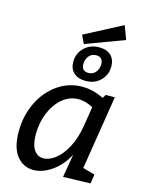

<svg xmlns="http://www.w3.org/2000/svg" viewBox="-140 -1042 867 1136"><g transform="rotate(15 293.5 -474.0)"><path d="M461 -78 535 -57 526 -1 359 4 383 -138Q345 -67 288.5 -28.5Q232 10 178 10Q116 10 76 -39.5Q36 -89 36 -188Q36 -284 75 -365Q114 -446 182 -493.5Q250 -541 333 -541Q399 -541 464 -508L478 -530H533ZM400 -320 419 -439Q373 -464 330 -464Q276 -464 232 -427.5Q188 -391 163 -330Q138 -269 138 -199Q138 -135 159.5 -103.5Q181 -72 217 -72Q252 -72 289.5 -100.5Q327 -129 357 -185Q387 -241 400 -320ZM510 -875 274 -787 250 -838 479 -958ZM241 -670Q241 -721 277 -756.5Q313 -792 369 -792Q415 -792 440.5 -767.5Q466 -743 466 -700Q466 -649 430.5 -614Q395 -579 339 -579Q293 -579 267 -603.5Q241 -628 241 -670ZM405 -698Q405 -719 394.5 -730.5Q384 -742 363 -742Q335 -742 318.5 -721.5Q302 -701 302 -672Q302 -651 312.5 -640Q323 -629 344 -629Q372 -629 388.5 -649.5Q405 -670 405 -698Z"/></g></svg>

Font: Bitter Pro Medium
Style: Italic
Weight: 500
Italic angle: -9°
Designer: Sol Matas, and Bitter project Authors
Foundry: Sol Matas
Version: Version 1.010